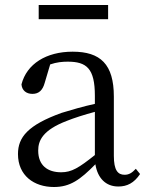

<svg xmlns="http://www.w3.org/2000/svg" viewBox="-20 -735 592 769"><path d="M413 -715H135V-658H413ZM360 -114C296 -63 267 -45 225 -45C171 -45 133 -72 133 -132C133 -172 151 -214 248 -251C275 -262 319 -276 360 -287ZM524 -59C509 -43 497 -35 479 -35C452 -35 436 -53 436 -111V-348C436 -478 382 -528 271 -528C165 -528 87 -479 66 -397C68 -373 85 -359 110 -359C136 -359 151 -374 159 -403L181 -477C207 -486 230 -488 251 -488C327 -488 360 -461 360 -351V-319C314 -309 266 -295 227 -283C91 -234 52 -185 52 -118C52 -32 116 14 196 14C261 14 301 -15 362 -77C371 -22 403 12 454 12C489 12 517 -2 541 -38Z"/></svg>

Font: Source Han Serif K
Style: Regular
Weight: 400
Designer: Ryoko NISHIZUKA 西塚涼子 (kana & ideographs); Frank Grießhammer (Latin, Greek & Cyrillic); Wenlong ZHANG 张文龙 (bopomofo); San
Foundry: Adobe Systems Incorporated
Version: Version 1.001;PS 1.001;hotconv 16.6.54;makeotf.lib2.5.65590